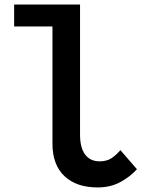

<svg xmlns="http://www.w3.org/2000/svg" viewBox="-20 -810 640 842"><path d="M210 -180V-694H42V-790H331V-220Q331 -161.5 353.5 -132Q376 -102.5 417 -102.5Q447.5 -102.5 467.8 -115.5Q488 -128.5 508 -151.5L580.5 -68Q551 -35 507.8 -11.5Q464.5 12 408 12Q315 12 262.5 -37.8Q210 -87.5 210 -180Z"/></svg>

Font: JuliaMono
Style: Bold
Weight: 700
Monospace: yes
Designer: cormullion
Foundry: corm
Version: Version 0.055; ttfautohint (v1.8.4)